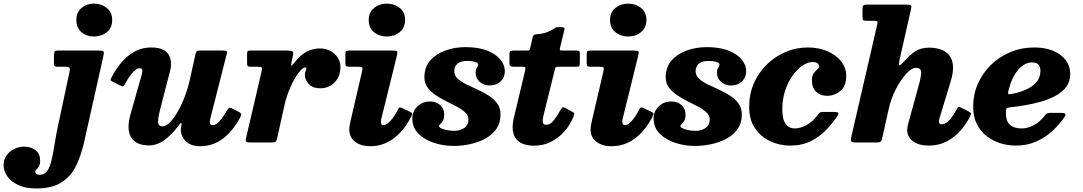

<svg xmlns="http://www.w3.org/2000/svg" viewBox="-254 -806 6123 1086"><path d="M178 -692.5Q178 -736.5 207 -761Q236 -785.5 276.5 -785.5Q319.5 -785.5 350 -761Q380.5 -736.5 380.5 -692.5Q380.5 -648.5 350 -624Q319.5 -599.5 276.5 -599.5Q235.5 -599.5 206.8 -624Q178 -648.5 178 -692.5ZM330.5 -488 222 -3Q204 76.5 174.2 135.5Q144.5 194.5 91.2 227.2Q38 260 -49.5 260Q-109 260 -150 241Q-191 222 -212.2 192Q-233.5 162 -233.5 129Q-233.5 95.5 -216.5 72Q-199.5 48.5 -173 36Q-146.5 23.5 -118 23.5Q-77.5 23.5 -52.2 44.2Q-27 65 -27 103Q-27 124.5 -33.8 135.2Q-40.5 146 -47.5 152.2Q-54.5 158.5 -54.5 166.5Q-54.5 172.5 -48.2 177.5Q-42 182.5 -28 182.5Q-1 182.5 14.2 159.5Q29.5 136.5 38.5 96.8Q47.5 57 55.5 5.5Q63.5 -46 76 -103.5L139 -398.5Q143 -416.5 139.2 -422.5Q135.5 -428.5 113.5 -428.5H71Q57 -428.5 54 -434.2Q51 -440 51 -454L51.5 -493.5Q51.5 -510.5 55.5 -515.2Q59.5 -520 74.5 -520H303.5Q330 -520 332.5 -513.8Q335 -507.5 330.5 -488Z M379 -372Q419 -448.5 475 -493Q531 -537.5 601 -537.5Q673 -537.5 698.2 -499.5Q723.5 -461.5 706.5 -398.5L656 -204.5Q642 -152.5 640 -122Q638 -91.5 666 -91.5Q685.5 -91.5 707.8 -114.2Q730 -137 751.8 -175.2Q773.5 -213.5 791.5 -261Q809.5 -308.5 820.5 -358.5L850.5 -494.5Q853 -506 856.8 -513Q860.5 -520 875 -520H1004.5Q1022.5 -520 1027.2 -517.5Q1032 -515 1028.5 -501L935 -133Q932 -121.5 933.5 -109.8Q935 -98 949.5 -98Q967.5 -98 987 -119.5Q1006.5 -141 1028.5 -179Q1034.5 -189.5 1040 -194.2Q1045.5 -199 1056.5 -193.5L1091.5 -176Q1104 -169.5 1108.8 -164.2Q1113.5 -159 1106.5 -146Q1067 -69 1009.8 -24Q952.5 21 877 21Q824.5 21 795.5 -8.5Q766.5 -38 769 -80.5L773 -102.5Q773.5 -110 770 -109.8Q766.5 -109.5 761 -102Q721 -47.5 678.2 -15.5Q635.5 16.5 587 16.5Q559.5 16.5 534.2 8Q509 -0.5 492.2 -22Q475.5 -43.5 473.2 -81.5Q471 -119.5 489.5 -179L547 -381Q550.5 -393 551.2 -406.5Q552 -420 536.5 -420Q502 -420 454.5 -333.5Q448 -320.5 443.8 -318.2Q439.5 -316 426.5 -322.5L383.5 -343.5Q370.5 -350 371.5 -355Q372.5 -360 379 -372Z M1161 -520H1373Q1391.5 -520 1399.2 -515.8Q1407 -511.5 1403.5 -494L1396 -458.5Q1392 -440 1393.2 -435.5Q1394.5 -431 1410.5 -451Q1444.5 -494.5 1479.2 -513.2Q1514 -532 1556.5 -532Q1586.5 -532 1612.8 -518.8Q1639 -505.5 1655.2 -481.8Q1671.5 -458 1671.5 -427.5Q1671.5 -374 1639 -340.2Q1606.5 -306.5 1556 -306.5Q1516 -306.5 1493.2 -330.2Q1470.5 -354 1470.5 -382.5Q1470.5 -396.5 1474.8 -404.8Q1479 -413 1479 -418.5Q1479 -424.5 1472.5 -424.5Q1459 -424.5 1436.2 -396Q1413.5 -367.5 1390.2 -316.5Q1367 -265.5 1352 -197.5L1315 -30Q1311.5 -13 1306.8 -6.5Q1302 0 1280.5 0H1163Q1143 0 1138.5 -4.5Q1134 -9 1137.5 -24L1225.5 -402Q1229.5 -419 1226.5 -423.8Q1223.5 -428.5 1202.5 -428.5H1165Q1149.5 -428.5 1146.5 -433Q1143.5 -437.5 1143.5 -453V-500.5Q1143.5 -512 1146.8 -516Q1150 -520 1161 -520Z M1831.5 -692.5Q1831.5 -736.5 1861.8 -761Q1892 -785.5 1934 -785.5Q1976.5 -785.5 2007 -761Q2037.5 -736.5 2037.5 -692.5Q2036.5 -648.5 2006.5 -624Q1976.5 -599.5 1934 -599.5Q1892 -599.5 1861.8 -624Q1831.5 -648.5 1831.5 -692.5ZM1991 -491.5 1903 -134.5Q1901 -125 1901 -115Q1901 -98 1915.5 -98Q1931 -98 1951.8 -119.5Q1972.5 -141 1992.5 -178.5Q2000 -193 2004.2 -197Q2008.5 -201 2024.5 -193L2065.5 -173.5Q2080 -166.5 2077 -158.5Q2074 -150.5 2067 -137Q2028 -64 1970.2 -21.5Q1912.5 21 1840.5 21Q1786 21 1753.8 -4.8Q1721.5 -30.5 1721.5 -73Q1721.5 -84.5 1724.2 -100Q1727 -115.5 1729.5 -125.5L1794 -402.5Q1797.5 -419 1794.8 -423.8Q1792 -428.5 1772.5 -428.5H1722Q1707 -428.5 1703.2 -432.5Q1699.5 -436.5 1699.5 -452V-500.5Q1699.5 -514 1704.2 -517Q1709 -520 1721.5 -520H1966Q1989.5 -520 1992.5 -515.5Q1995.5 -511 1991 -491.5Z M2395.5 -130.5Q2395.5 -152.5 2377.5 -169.8Q2359.5 -187 2331.2 -202Q2303 -217 2271.2 -232.8Q2239.5 -248.5 2211 -267.5Q2182.5 -286.5 2164.5 -311Q2146.5 -335.5 2146.5 -368.5Q2146.5 -427 2180.2 -464.8Q2214 -502.5 2267 -521Q2320 -539.5 2378.5 -539.5Q2452 -539.5 2501.8 -519.8Q2551.5 -500 2576.5 -469Q2601.5 -438 2601.5 -403.5Q2601.5 -368 2577.5 -345.2Q2553.5 -322.5 2513 -322.5Q2483 -322.5 2459.8 -342.8Q2436.5 -363 2436.5 -392.5Q2436.5 -415.5 2443.5 -423.5Q2450.5 -431.5 2450.5 -442.5Q2450.5 -451 2431.5 -456.2Q2412.5 -461.5 2391 -461.5Q2351.5 -461.5 2333.5 -445.5Q2315.5 -429.5 2315.5 -403.5Q2315.5 -379 2334.5 -361.5Q2353.5 -344 2383.2 -329.2Q2413 -314.5 2446.5 -299.5Q2480 -284.5 2509.8 -265.5Q2539.5 -246.5 2558.2 -220.8Q2577 -195 2577 -158.5Q2577 -111 2553.8 -77.2Q2530.5 -43.5 2491.5 -22.2Q2452.5 -1 2405.5 9.2Q2358.5 19.5 2311.5 19.5Q2254.5 19.5 2200.8 2Q2147 -15.5 2112.5 -50Q2078 -84.5 2078 -135.5Q2078 -176 2106.8 -204Q2135.5 -232 2178.5 -232Q2213.5 -232 2236 -211.5Q2258.5 -191 2258.5 -159Q2258.5 -134.5 2251.2 -122.5Q2244 -110.5 2236.8 -104.8Q2229.5 -99 2229.5 -92.5Q2229.5 -83 2256.8 -74.5Q2284 -66 2318 -66Q2347.5 -66 2371.5 -82Q2395.5 -98 2395.5 -130.5Z M2653.5 -520H2727Q2740 -520 2741.5 -523.5Q2743 -527 2745.5 -537L2759.5 -596.5Q2762 -605.5 2765.2 -608.2Q2768.5 -611 2778.5 -612Q2815.5 -614 2839.5 -623.8Q2863.5 -633.5 2876 -641.5Q2888.5 -650 2892.5 -651.2Q2896.5 -652.5 2915 -652.5Q2930 -652.5 2935.5 -650Q2941 -647.5 2938 -636L2914.5 -539Q2911.5 -527 2912.8 -523.5Q2914 -520 2928.5 -520H3006Q3017 -520 3021.5 -517.5Q3026 -515 3026 -503L3025.5 -452Q3025.5 -436.5 3022.8 -432.5Q3020 -428.5 3004.5 -428.5H2902.5Q2892 -428.5 2889 -424.8Q2886 -421 2884 -412L2819 -147.5Q2814.5 -130 2816.2 -115Q2818 -100 2836 -100Q2858 -100 2878 -125Q2898 -150 2915.5 -182.5Q2920.5 -191.5 2925.5 -196.8Q2930.5 -202 2942 -196L2982 -174.5Q2993.5 -168 2994.2 -163.8Q2995 -159.5 2989.5 -145.5Q2971 -99.5 2938.2 -62.5Q2905.5 -25.5 2862.2 -3.8Q2819 18 2768 18Q2694 18 2664.5 -21.5Q2635 -61 2651.5 -135.5L2716.5 -408Q2718.5 -418 2717.8 -423.2Q2717 -428.5 2702.5 -428.5H2652Q2639.5 -428.5 2633.5 -431.8Q2627.5 -435 2627.5 -448.5V-499.5Q2627.5 -514 2634 -517Q2640.5 -520 2653.5 -520Z M3196.5 -692.5Q3196.5 -736.5 3226.8 -761Q3257 -785.5 3299 -785.5Q3341.5 -785.5 3372 -761Q3402.5 -736.5 3402.5 -692.5Q3401.5 -648.5 3371.5 -624Q3341.5 -599.5 3299 -599.5Q3257 -599.5 3226.8 -624Q3196.5 -648.5 3196.5 -692.5ZM3356 -491.5 3268 -134.5Q3266 -125 3266 -115Q3266 -98 3280.5 -98Q3296 -98 3316.8 -119.5Q3337.5 -141 3357.5 -178.5Q3365 -193 3369.2 -197Q3373.5 -201 3389.5 -193L3430.5 -173.5Q3445 -166.5 3442 -158.5Q3439 -150.5 3432 -137Q3393 -64 3335.2 -21.5Q3277.5 21 3205.5 21Q3151 21 3118.8 -4.8Q3086.5 -30.5 3086.5 -73Q3086.5 -84.5 3089.2 -100Q3092 -115.5 3094.5 -125.5L3159 -402.5Q3162.5 -419 3159.8 -423.8Q3157 -428.5 3137.5 -428.5H3087Q3072 -428.5 3068.2 -432.5Q3064.5 -436.5 3064.5 -452V-500.5Q3064.5 -514 3069.2 -517Q3074 -520 3086.5 -520H3331Q3354.5 -520 3357.5 -515.5Q3360.5 -511 3356 -491.5Z M3760.5 -130.5Q3760.5 -152.5 3742.5 -169.8Q3724.5 -187 3696.2 -202Q3668 -217 3636.2 -232.8Q3604.5 -248.5 3576 -267.5Q3547.5 -286.5 3529.5 -311Q3511.5 -335.5 3511.5 -368.5Q3511.5 -427 3545.2 -464.8Q3579 -502.5 3632 -521Q3685 -539.5 3743.5 -539.5Q3817 -539.5 3866.8 -519.8Q3916.5 -500 3941.5 -469Q3966.5 -438 3966.5 -403.5Q3966.5 -368 3942.5 -345.2Q3918.5 -322.5 3878 -322.5Q3848 -322.5 3824.8 -342.8Q3801.5 -363 3801.5 -392.5Q3801.5 -415.5 3808.5 -423.5Q3815.5 -431.5 3815.5 -442.5Q3815.5 -451 3796.5 -456.2Q3777.5 -461.5 3756 -461.5Q3716.5 -461.5 3698.5 -445.5Q3680.5 -429.5 3680.5 -403.5Q3680.5 -379 3699.5 -361.5Q3718.5 -344 3748.2 -329.2Q3778 -314.5 3811.5 -299.5Q3845 -284.5 3874.8 -265.5Q3904.5 -246.5 3923.2 -220.8Q3942 -195 3942 -158.5Q3942 -111 3918.8 -77.2Q3895.5 -43.5 3856.5 -22.2Q3817.5 -1 3770.5 9.2Q3723.5 19.5 3676.5 19.5Q3619.5 19.5 3565.8 2Q3512 -15.5 3477.5 -50Q3443 -84.5 3443 -135.5Q3443 -176 3471.8 -204Q3500.5 -232 3543.5 -232Q3578.5 -232 3601 -211.5Q3623.5 -191 3623.5 -159Q3623.5 -134.5 3616.2 -122.5Q3609 -110.5 3601.8 -104.8Q3594.5 -99 3594.5 -92.5Q3594.5 -83 3621.8 -74.5Q3649 -66 3683 -66Q3712.5 -66 3736.5 -82Q3760.5 -98 3760.5 -130.5Z M4532.5 -377.5Q4532.5 -318 4499 -291Q4465.5 -264 4423.5 -264Q4387 -264 4362.5 -286.8Q4338 -309.5 4338.5 -353.5Q4338.5 -378 4348.8 -391.5Q4359 -405 4369 -413.5Q4379 -422 4379.5 -431.5Q4379.5 -440.5 4370.2 -447.8Q4361 -455 4342 -455Q4315 -455 4285.2 -435Q4255.5 -415 4229.5 -379Q4203.5 -343 4187.2 -294Q4171 -245 4171 -187.5Q4171 -130 4190.2 -104.8Q4209.5 -79.5 4240.5 -79.5Q4274.5 -79.5 4310 -99.8Q4345.5 -120 4371.5 -156.5Q4377 -164 4382.2 -168.5Q4387.5 -173 4401.5 -173H4465.5Q4498 -173 4484.5 -152.5Q4456.5 -110 4419 -71Q4381.5 -32 4331.2 -7.2Q4281 17.5 4214 17.5Q4155.5 17.5 4102.8 -7Q4050 -31.5 4016.8 -80Q3983.5 -128.5 3983.5 -201.5Q3983.5 -274.5 4010.5 -335.8Q4037.5 -397 4084.2 -442.2Q4131 -487.5 4190.5 -512.5Q4250 -537.5 4314.5 -537.5Q4377 -537.5 4426.2 -516.2Q4475.5 -495 4504 -458.8Q4532.5 -422.5 4532.5 -377.5Z M5230.5 -142.5Q5192 -69.5 5133 -26Q5074 17.5 4999.5 17.5Q4941 17.5 4909.2 -7.5Q4877.5 -32.5 4877.5 -70.5Q4877.5 -82 4880 -94Q4882.5 -106 4885.5 -116L4940.5 -315.5Q4955.5 -367.5 4956.2 -395Q4957 -422.5 4926 -422.5Q4903.5 -422.5 4872.8 -389.8Q4842 -357 4813.8 -302.8Q4785.5 -248.5 4771.5 -184L4736.5 -27Q4732.5 -10 4727.5 -5Q4722.5 0 4702 0H4592Q4566.5 0 4561.5 -5.5Q4556.5 -11 4561 -31L4708 -668Q4711.5 -681.5 4708 -685Q4704.5 -688.5 4686.5 -688.5H4646Q4632 -688.5 4628.2 -692.2Q4624.5 -696 4624.5 -710.5V-752.5Q4624.5 -771.5 4629.8 -775.8Q4635 -780 4653.5 -780H4872Q4894.5 -780 4898.8 -775.5Q4903 -771 4898.5 -752L4834 -467.5Q4828.5 -442.5 4832.5 -437.8Q4836.5 -433 4857 -455.5Q4894 -497.5 4925 -517Q4956 -536.5 5002.5 -536.5Q5032.5 -536.5 5061.8 -528Q5091 -519.5 5111 -498.2Q5131 -477 5135.8 -438.8Q5140.5 -400.5 5122 -341L5060.5 -139Q5056.5 -125.5 5056.5 -118.5Q5056.5 -103 5073 -103Q5109.5 -103 5150.5 -175.5Q5159 -190 5163 -197.5Q5167 -205 5184.5 -196L5218.5 -179Q5236 -170 5237.8 -165Q5239.5 -160 5230.5 -142.5Z M5250.5 -203.5Q5250.5 -271.5 5277 -332Q5303.5 -392.5 5350.5 -438.5Q5397.5 -484.5 5460.5 -511Q5523.5 -537.5 5597 -537.5Q5656 -537.5 5701.8 -519Q5747.5 -500.5 5773.5 -466.5Q5799.5 -432.5 5799.5 -386Q5799.5 -344.5 5777 -314.8Q5754.5 -285 5717.2 -264.5Q5680 -244 5634.2 -231Q5588.5 -218 5541.2 -210.2Q5494 -202.5 5452.5 -198Q5442 -196.5 5438.8 -192Q5435.5 -187.5 5435.5 -175Q5435 -119.5 5458.8 -99.5Q5482.5 -79.5 5525 -79.5Q5559 -79.5 5594.2 -98.5Q5629.5 -117.5 5656 -152.5Q5662 -160 5667.2 -163.8Q5672.5 -167.5 5687 -167.5H5747.5Q5767.5 -167.5 5771.5 -162Q5775.5 -156.5 5766 -142.5Q5738 -102 5698.8 -65.5Q5659.5 -29 5607.8 -5.8Q5556 17.5 5492 17.5Q5448 17.5 5405.2 4.5Q5362.5 -8.5 5327.5 -35.5Q5292.5 -62.5 5271.5 -104.2Q5250.5 -146 5250.5 -203.5ZM5462 -273.5Q5507 -281 5545.2 -297.2Q5583.5 -313.5 5607 -340Q5630.5 -366.5 5631 -405Q5631 -424.5 5621 -438.8Q5611 -453 5583 -453Q5542.5 -453 5506.2 -412.5Q5470 -372 5450.5 -295Q5447 -281 5448.5 -276.2Q5450 -271.5 5462 -273.5Z"/></svg>

Font: Besley* Heavy
Style: Italic
Weight: 800
Italic angle: -13°
Designer: Owen Earl
Foundry: indestructible type*
Version: Version 3.000; ttfautohint (v1.8.3)